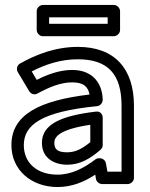

<svg xmlns="http://www.w3.org/2000/svg" viewBox="-20 -717 606 774"><path d="M76 -132C76 -214 148 -267 371 -289C384 -290 394 -302 394 -315C393 -376 358 -435 271 -435C219 -435 170 -416 128 -395L108 -429C162 -457 224 -478 294 -478C416 -478 470 -417 470 -291V-25H413L407 -59C405 -71 393 -79 382 -79H379C373 -79 368 -77 364 -74C318 -39 268 -13 212 -13C128 -13 76 -61 76 -132ZM26 -132C26 -31 107 37 212 37C270 37 320 16 364 -13L367 5C369 15 379 25 392 25H495C506 25 520 15 520 0V-291C520 -439 443 -528 294 -528C202 -528 123 -496 61 -461C48 -454 45 -437 52 -426L98 -349C105 -338 119 -333 131 -340C177 -365 224 -385 271 -385C320 -385 335 -365 341 -336C139 -312 26 -255 26 -132ZM149 -141C149 -79 199 -53 251 -53C304 -53 344 -78 385 -113C391 -118 394 -125 394 -132V-242C394 -252 388 -270 366 -267C222 -250 149 -214 149 -141ZM199 -141C199 -165 218 -195 344 -214V-144C311 -117 284 -103 251 -103C212 -103 199 -115 199 -141ZM178 -621V-647H414V-621ZM128 -596C128 -585 138 -571 153 -571H439C450 -571 464 -581 464 -596V-672C464 -683 454 -697 439 -697H153C142 -697 128 -687 128 -672Z"/></svg>

Font: Falling Sky
Style: ExtOu
Weight: 400
Designer: Paul D. Hunt
Foundry: Adobe Systems Incorporated
Version: Version 1.02